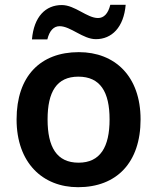

<svg xmlns="http://www.w3.org/2000/svg" viewBox="-20 -862 654 799"><path d="M113 -698H177C186 -735 204 -753 228 -753C274 -753 325 -699 379 -699C445 -699 495 -748 503 -842H439C430 -805 412 -787 388 -787C342 -787 292 -841 237 -841C170 -841 121 -793 113 -698ZM565 -365C565 -545 458 -645 308 -645C148 -645 49 -545 49 -365C49 -185 157 -83 305 -83C465 -83 565 -185 565 -365ZM178 -365C178 -480 216 -543 306 -543C397 -543 436 -480 436 -365C436 -250 397 -185 307 -185C216 -185 178 -250 178 -365Z"/></svg>

Font: Noto Sans Kannada UI SemiBold
Style: Regular
Weight: 600
Designer: Jelle Bosma - Monotype Design Team
Foundry: Monotype Imaging Inc.
Version: Version 2.005